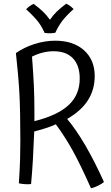

<svg xmlns="http://www.w3.org/2000/svg" viewBox="-20 -990 602 1038"><path d="M542 -6Q532 3 511 13.5Q490 24 472 28Q415 -100 373.5 -175Q332 -250 282 -318Q258 -307 228.5 -297.5Q199 -288 165 -279Q162 -199 158 -129Q154 -59 148 5Q133 7 113.5 5.5Q94 4 82 1Q87 -78 88.5 -126.5Q90 -175 90 -228Q90 -389 85 -483Q80 -577 66 -703Q110 -734 166.5 -752Q223 -770 278 -770Q377 -770 434.5 -718Q492 -666 492 -579Q492 -505 455 -447.5Q418 -390 343 -347Q391 -290 441 -204.5Q491 -119 542 -6ZM153 -684Q160 -595 163 -528Q166 -461 166 -394Q166 -379 166 -364.5Q166 -350 166 -335Q291 -366 351 -422Q411 -478 411 -565Q411 -636 374.5 -674.5Q338 -713 270 -713Q240 -713 210.5 -705.5Q181 -698 153 -684ZM121 -940Q133 -952 142 -958Q151 -964 162 -969Q193 -946 213 -926.5Q233 -907 250 -883Q266 -907 286.5 -927Q307 -947 338 -970Q349 -965 358.5 -958Q368 -951 378 -941Q338 -905 317 -877.5Q296 -850 279 -813Q274 -812 266 -811Q258 -810 250 -810Q245 -810 237 -810.5Q229 -811 221 -812Q207 -845 186.5 -872Q166 -899 121 -940Z"/></svg>

Font: Atma
Style: Regular
Weight: 400
Designer: Gregori Vincens, Jeremie Hornus, Riccardo Olocco, Yoann Minet.
Foundry: black foundry
Version: Version 1.102;PS 1.100;hotconv 1.0.86;makeotf.lib2.5.63406